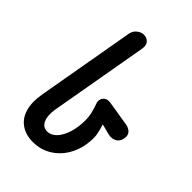

<svg xmlns="http://www.w3.org/2000/svg" viewBox="-234 -891 993 993"><g transform="rotate(45 262.5 -394.5)"><path d="M200 5Q147 5 111 -20.5Q75 -46 62 -92.5Q49 -139 60 -202L155 -744Q160 -767 177.5 -780.5Q195 -794 214 -794Q236 -794 249.5 -779Q263 -764 258 -736L163 -195Q155 -146 168.5 -116Q182 -86 214 -86Q242 -86 264.5 -110Q287 -134 300 -175.5Q313 -217 313 -269Q313 -293 307 -317.5Q301 -342 292 -367Q287 -378 289.5 -392.5Q292 -407 306 -417Q320 -427 348 -421L477 -400Q498 -396 510 -384.5Q522 -373 522 -356Q522 -324 500.5 -308.5Q479 -293 447 -301L351 -326L378 -352Q392 -315 400 -285Q408 -255 408 -234Q408 -165 381 -111Q354 -57 306.5 -26Q259 5 200 5Z"/></g></svg>

Font: Edu VIC WA NT Beginner SemiBold
Style: Regular
Weight: 600
Designer: Tina and Corey Anderson
Foundry: Google for Education
Version: Version 1.003